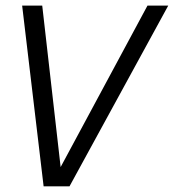

<svg xmlns="http://www.w3.org/2000/svg" viewBox="-20 -657 613 677"><path d="M573.2 -637.2 225.1 0H133.8L58.1 -637.2H128.9L193.8 -67.9L500 -637.2Z"/></svg>

Font: Anonymous Pro
Style: Italic
Weight: 400
Italic angle: -12°
Monospace: yes
Designer: Mark Simonson
Version: Version 1.003